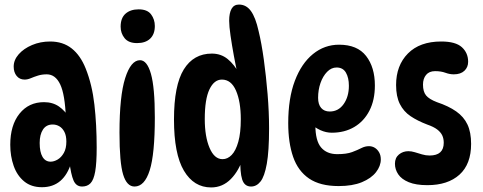

<svg xmlns="http://www.w3.org/2000/svg" viewBox="-20 -808 2120 842"><path d="M340 10Q314 10 302.5 -16.5Q291 -43 284 -101L293 -96Q260 13 164 13Q117 13 86 -12.5Q55 -38 40 -80.5Q25 -123 25 -173Q25 -259 65.5 -309.5Q106 -360 173 -360Q211 -360 238.5 -341Q266 -322 286 -288L269 -290Q265 -394 244 -438Q223 -482 185 -482Q164 -482 146.5 -476.5Q129 -471 115 -465Q101 -459 88 -459Q66 -459 53 -475Q40 -491 40 -516Q40 -545 62 -570Q84 -595 120.5 -610.5Q157 -626 200 -626Q256 -626 294.5 -595.5Q333 -565 356 -507Q384 -437 394 -349Q404 -261 404 -161Q404 -93 397.5 -56Q391 -19 377 -4.5Q363 10 340 10ZM202 -99Q217 -99 233 -108.5Q249 -118 260 -137.5Q271 -157 271 -187Q271 -213 262.5 -229.5Q254 -246 240.5 -254Q227 -262 211 -262Q183 -262 168.5 -240Q154 -218 154 -181Q154 -141 166.5 -120Q179 -99 202 -99Z M588 -767Q626 -767 642.5 -745Q659 -723 659 -694Q659 -658 638.5 -638.5Q618 -619 581 -619Q544 -619 526.5 -640.5Q509 -662 509 -691Q509 -729 530.5 -748Q552 -767 588 -767ZM594 -544Q625 -544 642 -484Q659 -424 659 -293Q659 -132 636.5 -61Q614 10 570 10Q536 10 520 -42.5Q504 -95 504 -226Q504 -387 529 -465.5Q554 -544 594 -544Z M906 14Q830 14 786.5 -59.5Q743 -133 743 -284Q743 -434 786 -503.5Q829 -573 909 -573Q949 -573 978.5 -549Q1008 -525 1032 -481L1023 -477Q1014 -518 1005.5 -564Q997 -610 991 -651.5Q985 -693 985 -717Q985 -751 995.5 -769.5Q1006 -788 1028 -788Q1060 -788 1080.5 -759.5Q1101 -731 1114 -672Q1127 -619 1137 -546.5Q1147 -474 1153.5 -395.5Q1160 -317 1160 -245Q1160 -145 1150 -89.5Q1140 -34 1122.5 -12Q1105 10 1081 10Q1052 10 1042 -21Q1032 -52 1034 -122H1048Q1029 -60 992.5 -23Q956 14 906 14ZM956 -110Q978 -110 996 -128.5Q1014 -147 1025 -186Q1036 -225 1036 -285Q1036 -362 1015 -410.5Q994 -459 953 -459Q919 -459 898.5 -416Q878 -373 878 -286Q878 -209 899 -159.5Q920 -110 956 -110Z M1465 8Q1384 8 1335.5 -25Q1287 -58 1265.5 -120Q1244 -182 1244 -268Q1244 -377 1273 -453.5Q1302 -530 1352.5 -571Q1403 -612 1467 -612Q1547 -612 1585.5 -562.5Q1624 -513 1624 -433Q1624 -369 1600 -322.5Q1576 -276 1533.5 -251Q1491 -226 1435 -226Q1410 -226 1385.5 -237Q1361 -248 1342 -267L1366 -308Q1363 -284 1363 -260Q1363 -191 1388 -161.5Q1413 -132 1459 -132Q1500 -132 1524 -141Q1548 -150 1564.5 -158.5Q1581 -167 1598 -167Q1612 -167 1623.5 -160Q1635 -153 1642.5 -140Q1650 -127 1650 -109Q1650 -80 1629 -53Q1608 -26 1567 -9Q1526 8 1465 8ZM1426 -319Q1464 -319 1487 -351.5Q1510 -384 1510 -432Q1510 -467 1497 -489.5Q1484 -512 1456 -512Q1433 -512 1414.5 -493Q1396 -474 1385.5 -444Q1375 -414 1375 -379Q1375 -350 1388.5 -334.5Q1402 -319 1426 -319Z M1915 -626Q1978 -626 2005.5 -601Q2033 -576 2033 -537Q2033 -513 2016.5 -497.5Q2000 -482 1970 -482Q1952 -482 1933 -489Q1914 -496 1888 -496Q1862 -496 1848.5 -479.5Q1835 -463 1835 -437Q1835 -406 1848.5 -389.5Q1862 -373 1896 -360Q1947 -343 1980.5 -319.5Q2014 -296 2030 -262Q2046 -228 2046 -177Q2046 -88 1995 -42Q1944 4 1854 4Q1804 4 1772.5 -9Q1741 -22 1726.5 -43.5Q1712 -65 1712 -90Q1712 -116 1729.5 -130.5Q1747 -145 1771 -145Q1784 -145 1799 -140.5Q1814 -136 1830.5 -131Q1847 -126 1864 -126Q1926 -126 1926 -182Q1926 -200 1919.5 -214Q1913 -228 1897.5 -240Q1882 -252 1853 -262Q1811 -278 1780.5 -298.5Q1750 -319 1733.5 -352Q1717 -385 1717 -435Q1717 -521 1769 -573.5Q1821 -626 1915 -626Z"/></svg>

Font: DynaPuff Condensed
Style: Regular
Weight: 400
Width: 3
Designer: Toshi Omagari, Jennifer Daniel
Foundry: Google Fonts
Version: Version 2.000